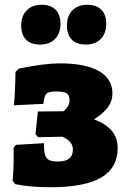

<svg xmlns="http://www.w3.org/2000/svg" viewBox="-20 -777 531 806"><path d="M44 -4 33 -18Q39 -87 37 -156L47 -169L165 -176Q164 -144 169 -127.5Q174 -111 186.5 -105Q199 -99 224 -99Q286 -99 286 -149Q286 -184 242 -203L140 -201L129 -214L139 -309L246 -310Q257 -318 264.5 -330.5Q272 -343 272 -354Q272 -378 260 -385.5Q248 -393 214 -393Q185 -393 175.5 -384Q166 -375 162 -341L38 -335Q43 -369 45 -475L59 -489Q166 -511 231 -511Q339 -511 395.5 -478.5Q452 -446 452 -384Q452 -353 433.5 -327.5Q415 -302 375 -276Q425 -257 449.5 -227.5Q474 -198 474 -156Q474 -72 404.5 -31.5Q335 9 192 9Q106 9 44 -4ZM69 -670Q69 -710 92 -733.5Q115 -757 155 -757Q193 -757 213.5 -736Q234 -715 234 -677Q234 -637 211 -613.5Q188 -590 148 -590Q110 -590 89.5 -610.5Q69 -631 69 -670ZM261 -670Q261 -710 284 -733.5Q307 -757 347 -757Q385 -757 405.5 -736Q426 -715 426 -677Q426 -637 403 -613.5Q380 -590 341 -590Q302 -590 281.5 -610.5Q261 -631 261 -670Z"/></svg>

Font: Alegreya SC Black
Style: Regular
Weight: 900
Designer: Juan Pablo del Peral
Foundry: Huerta Tipografica
Version: Version 2.007; ttfautohint (v1.6)